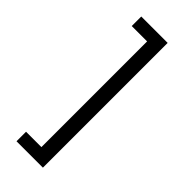

<svg xmlns="http://www.w3.org/2000/svg" viewBox="-292 -823 998 998"><g transform="rotate(45 207.5 -323.5)"><path d="M81 65H194V-712H81V-782H275V135H81Z"/></g></svg>

Font: ukannada85
Style: Book
Weight: 400
Designer: Jelle Bosma - Monotype Design Team
Foundry: Monotype Imaging Inc.
Version: Version 2.003